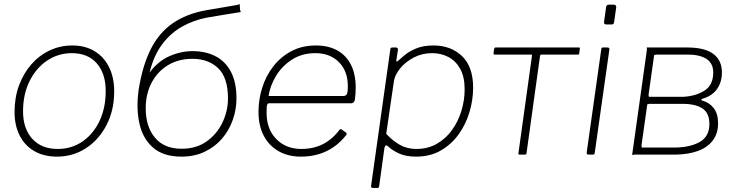

<svg xmlns="http://www.w3.org/2000/svg" viewBox="-20 -765 3630 950"><path d="M262 10Q197 10 149.5 -17.5Q102 -45 77 -95Q52 -145 52 -211Q52 -282 74 -342Q96 -402 135 -446.5Q174 -491 226 -515.5Q278 -540 337 -540Q402 -540 448.5 -511.5Q495 -483 520 -432Q545 -381 545 -313Q545 -219 507 -146Q469 -73 405 -31.5Q341 10 262 10ZM266 -28Q334 -28 387.5 -64.5Q441 -101 472 -165.5Q503 -230 503 -315Q503 -401 459 -451.5Q415 -502 335 -502Q268 -502 213 -465Q158 -428 126 -363Q94 -298 94 -214Q94 -129 139.5 -78.5Q185 -28 266 -28Z M878 10Q789 10 738 -34Q687 -78 670 -153Q653 -228 666 -321L707 -404L718 -403Q760 -461 817 -486.5Q874 -512 932 -512Q997 -512 1046 -487Q1095 -462 1122.5 -410Q1150 -358 1150 -278Q1150 -223 1131.5 -171Q1113 -119 1078 -78.5Q1043 -38 992.5 -14Q942 10 878 10ZM879 -29Q951 -29 1002 -65Q1053 -101 1080.5 -158.5Q1108 -216 1108 -278Q1108 -381 1059.5 -427.5Q1011 -474 932 -474Q864 -474 812 -443Q760 -412 730.5 -356.5Q701 -301 701 -228Q701 -139 746.5 -84Q792 -29 879 -29ZM708 -359 666 -321Q685 -440 725.5 -521Q766 -602 834 -649.5Q902 -697 1003 -715Q1043 -722 1080.5 -728Q1118 -734 1156 -741Q1161 -742 1163 -744.5Q1165 -747 1166 -743L1168 -715Q1169 -711 1171 -708.5Q1173 -706 1169 -705Q1121 -697 1085 -691.5Q1049 -686 1005 -678Q940 -666 883 -634.5Q826 -603 784 -548Q742 -493 721 -410Z M1469 10Q1405 10 1357.5 -17.5Q1310 -45 1284.5 -94.5Q1259 -144 1259 -211Q1259 -273 1277.5 -331.5Q1296 -390 1332.5 -437Q1369 -484 1422 -512Q1475 -540 1543 -540Q1605 -540 1649 -515.5Q1693 -491 1716.5 -444.5Q1740 -398 1740 -331Q1740 -317 1739 -302.5Q1738 -288 1736 -272Q1735 -265 1730 -259.5Q1725 -254 1717 -254H1311Q1305 -254 1302 -246.5Q1299 -239 1299 -208Q1299 -126 1347 -77Q1395 -28 1471 -28Q1532 -28 1579 -52.5Q1626 -77 1660 -123Q1664 -127 1666.5 -126.5Q1669 -126 1671 -124L1692 -109Q1697 -106 1694 -98Q1666 -62 1631.5 -38Q1597 -14 1556.5 -2Q1516 10 1469 10ZM1679 -290Q1690 -290 1695.5 -298Q1701 -306 1701 -339Q1701 -413 1657 -457.5Q1613 -502 1540 -502Q1474 -502 1424.5 -470Q1375 -438 1345.5 -389Q1316 -340 1309 -290Z M1824 165Q1820 165 1817.5 162Q1815 159 1816 155L1911 -519Q1912 -526 1914 -528Q1916 -530 1923 -530H1939Q1944 -530 1947 -526.5Q1950 -523 1949 -518L1941 -467Q1940 -461 1942.5 -460.5Q1945 -460 1952 -466Q1961 -474 1982 -492Q2003 -510 2038.5 -525Q2074 -540 2125 -540Q2211 -540 2266 -487.5Q2321 -435 2321 -331Q2321 -271 2303 -210.5Q2285 -150 2249.5 -100.5Q2214 -51 2161.5 -20.5Q2109 10 2039 10Q1987 10 1952.5 -6.5Q1918 -23 1900 -41Q1892 -48 1888 -45Q1884 -42 1882 -32L1856 156Q1855 161 1853.5 163Q1852 165 1847 165H1824ZM2040 -28Q2097 -28 2141.5 -53.5Q2186 -79 2216.5 -121.5Q2247 -164 2263 -216.5Q2279 -269 2279 -323Q2279 -385 2257 -424.5Q2235 -464 2198.5 -483Q2162 -502 2118 -502Q2068 -502 2026.5 -480Q1985 -458 1959 -425.5Q1933 -393 1929 -363L1891 -103Q1923 -68 1959 -48Q1995 -28 2040 -28Z M2839 -495H2660Q2653 -495 2652 -488L2585 -6Q2584 0 2578 0H2550Q2544 0 2545 -6L2612 -488Q2613 -492 2611.5 -493.5Q2610 -495 2606 -495H2427Q2422 -495 2422 -501L2425 -524Q2427 -530 2432 -530H2844Q2851 -530 2849 -524L2846 -501Q2846 -495 2839 -495Z M2923 -11Q2922 -4 2920.5 -2Q2919 0 2911 0H2894Q2887 0 2884.5 -2.5Q2882 -5 2883 -11L2955 -521Q2956 -527 2957.5 -528.5Q2959 -530 2964 -530H2986Q2991 -530 2993.5 -527.5Q2996 -525 2995 -519ZM3019 -659Q3018 -652 3016 -648Q3014 -644 3006 -644H2979Q2972 -644 2970 -648.5Q2968 -653 2969 -659L2979 -730Q2981 -742 2992 -742H3018Q3023 -742 3026.5 -738Q3030 -734 3029 -728Z M3108 0 3181 -520Q3181 -525 3179.5 -527.5Q3178 -530 3182 -530H3386Q3469 -529 3510.5 -497.5Q3552 -466 3552 -406Q3552 -360 3528.5 -325.5Q3505 -291 3455 -276Q3451 -275 3450.5 -272Q3450 -269 3453 -268Q3490 -258 3511.5 -230Q3533 -202 3533 -155Q3533 -104 3506.5 -69.5Q3480 -35 3433 -18Q3386 -1 3324 0H3118Q3114 0 3111.5 2Q3109 4 3108 0ZM3325 -35Q3399 -37 3444.5 -64Q3490 -91 3490 -152Q3490 -208 3452.5 -230.5Q3415 -253 3347 -251H3193Q3189 -251 3186.5 -249Q3184 -247 3183 -251L3154 -45Q3154 -41 3155.5 -38Q3157 -35 3153 -35ZM3362 -286Q3425 -290 3467 -317.5Q3509 -345 3509 -406Q3509 -453 3474 -474.5Q3439 -496 3377 -495H3227Q3223 -495 3220.5 -493Q3218 -491 3217 -495L3189 -296Q3189 -292 3190.5 -289Q3192 -286 3188 -286Z"/></svg>

Font: Libre Franklin Thin
Style: Italic
Weight: 100
Italic angle: -8°
Designer: Pablo Impallari, Rodrigo Fuenzalida, Nhung Nguyen
Foundry: Impallari Type
Version: Version 3.000